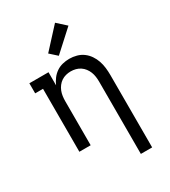

<svg xmlns="http://www.w3.org/2000/svg" viewBox="-233 -890 1066 1207"><g transform="rotate(-30 300.0 -287.0)"><path d="M423 205V-320Q423 -338 420.5 -356Q418 -374 411.5 -390.5Q405 -407 394 -421.5Q383 -436 368 -446Q353 -456 335.5 -460.5Q318 -465 300 -465Q282 -465 264.5 -460.5Q247 -456 232 -446Q217 -436 206 -421.5Q195 -407 188.5 -390.5Q182 -374 179.5 -356Q177 -338 177 -320V0H95V-457H38V-530H177V-435Q187 -458 202 -478Q217 -498 237.5 -512Q258 -526 282.5 -532Q307 -538 332 -538Q358 -538 384 -531Q410 -524 431 -508.5Q452 -493 467 -471Q482 -449 490.5 -424Q499 -399 502 -372.5Q505 -346 505 -320V205ZM285 -587 234 -633 368 -779 432 -721Z"/></g></svg>

Font: Iosevka Slab Extended
Style: Regular
Weight: 400
Width: 7
Monospace: yes
Designer: Belleve Invis
Foundry: Belleve Invis
Version: Version 11.1.1; ttfautohint (v1.8.3)